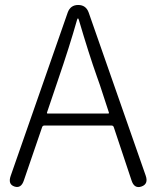

<svg xmlns="http://www.w3.org/2000/svg" viewBox="-20 -749 627 771"><path d="M38 0Q11 -9 23 -43L252 -699Q263 -729 294 -729Q325 -729 336 -699L565 -44Q577 -10 548 0Q519 10 508 -25L437 -238Q435 -245 427 -245H159Q151 -245 149 -238L76 -25Q65 9 38 0ZM169 -298Q167 -293 172 -293H414Q419 -293 417 -298L381 -408Q375 -425 369 -442Q337 -532 297 -668Q295 -675 293 -675Q291 -675 289 -668Q260 -565 212 -425Z"/></svg>

Font: Resource Han Rounded JP Light
Style: Regular
Weight: 300
Designer: Cyano Hao (round all glyphs); Ryoko NISHIZUKA 西塚涼子 (kana, bopomofo & ideographs); Paul D. Hunt (Latin, Greek & Cyrillic)
Foundry: Cyano Hao
Version: 0.990